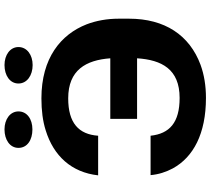

<svg xmlns="http://www.w3.org/2000/svg" viewBox="-61 -864 935 853"><g transform="rotate(-90 406.5 -437.5)"><path d="M396 -602C522 -602 566 -523 574 -415H305V-296H574C567 -187 526 -107 398 -107C288 -107 239 -152 230 -236H55C58 -200 69 -167 85 -137C135 -46 239 10 398 10C452 10 501 2 545 -14C677 -63 750 -173 750 -332V-377C750 -430 741 -478 725 -520C680 -635 575 -721 396 -721C342 -721 295 -715 254 -702C140 -667 67 -587 54 -469H230C236 -555 286 -602 396 -602ZM258 -761C304 -761 338 -785 338 -823C338 -860 303 -885 258 -885C212 -885 176 -861 176 -823C176 -784 211 -761 258 -761ZM544 -760C589 -760 624 -785 624 -823C624 -860 589 -885 544 -885C498 -885 462 -861 462 -823C462 -785 498 -760 544 -760Z"/></g></svg>

Font: Asimov
Style: XWid
Weight: 500
Designer: Google
Version: Version 2.000980; 2014